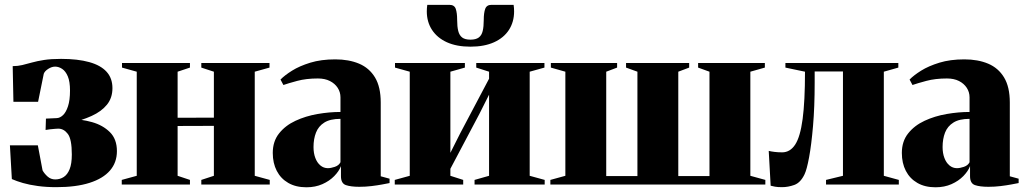

<svg xmlns="http://www.w3.org/2000/svg" viewBox="-20 -763 4238 794"><path d="M212.5 11Q171 11 136.2 6.2Q101.5 1.5 74.8 -6.2Q48 -14 29 -22.5L21 -162H136.5L156 -58.5Q163 -45.5 176.5 -33.2Q190 -21 208.5 -21Q228 -21 243.5 -31Q259 -41 268 -63.5Q277 -86 277 -124Q277 -187.5 260.5 -209.2Q244 -231 221 -231Q217 -231 207 -230.2Q197 -229.5 186.2 -228.2Q175.5 -227 168.5 -225.5L170 -272.5L214.5 -274.5Q228 -275 240.5 -286.8Q253 -298.5 261.2 -323.5Q269.5 -348.5 269.5 -388.5Q269.5 -425.5 260.5 -447Q251.5 -468.5 237.2 -478Q223 -487.5 208 -487.5Q194 -487.5 179.5 -478.2Q165 -469 161 -458L137.5 -342H35.5L32.5 -489.5Q53.5 -489.5 72.2 -494Q91 -498.5 112.2 -504.5Q133.5 -510.5 162.2 -515Q191 -519.5 232.5 -519.5Q301.5 -519.5 349 -506.2Q396.5 -493 420.8 -466.2Q445 -439.5 445 -398.5Q445 -358 422.2 -330Q399.5 -302 358.8 -283.5Q318 -265 264.5 -252.5L270 -270.5Q316 -270.5 360.5 -258Q405 -245.5 434.2 -216.8Q463.5 -188 463.5 -138Q463.5 -91 434.8 -57.8Q406 -24.5 350.2 -6.8Q294.5 11 212.5 11Z M483.5 0V-19L545.5 -36V-466.5L484.5 -483.5V-502.5H765.5V-483.5L714.5 -466.5V-276L864.5 -276.5V-466.5L812.5 -483.5V-502.5H1094.5V-483.5L1033.5 -466.5V-36L1095.5 -19V0H812.5V-19L864.5 -36V-242.5L714.5 -242V-36L765.5 -19V0Z M1247 11.5Q1203.5 11.5 1172.2 -6.5Q1141 -24.5 1124.5 -56.5Q1108 -88.5 1108 -130.5Q1108 -178.5 1134 -211.2Q1160 -244 1202 -263.5Q1244 -283 1293 -291.5Q1342 -300 1388 -300V-360.5Q1388 -382 1376.5 -399.8Q1365 -417.5 1344.2 -428Q1323.5 -438.5 1294.5 -438.5Q1246.5 -438.5 1209.2 -428.5Q1172 -418.5 1152 -411.5L1140 -434Q1157 -451.5 1187.8 -470.8Q1218.5 -490 1263.2 -503.8Q1308 -517.5 1366.5 -517.5Q1422.5 -517.5 1464.8 -499.8Q1507 -482 1530.8 -442.8Q1554.5 -403.5 1554.5 -339V-34L1591 -24V-6Q1580.5 -4 1560.8 -0.2Q1541 3.5 1516.5 6.5Q1492 9.5 1466 9.5Q1431 9.5 1410.5 2.5Q1390 -4.5 1390 -34.5V-76Q1382 -55 1362.2 -34.8Q1342.5 -14.5 1313.2 -1.5Q1284 11.5 1247 11.5ZM1336 -67.5Q1348 -67.5 1364.5 -73Q1381 -78.5 1388 -92V-271.5Q1345.5 -271.5 1321.2 -256.2Q1297 -241 1286.8 -214.8Q1276.5 -188.5 1276.5 -155Q1276.5 -129.5 1284 -109.8Q1291.5 -90 1305 -78.8Q1318.5 -67.5 1336 -67.5Z M1612.5 0V-19L1674.5 -36V-466.5L1613.5 -483.5V-502.5H1902.5V-483.5L1842.5 -466.5V-131L1882.5 -210.5L2002.5 -437.5V-466.5L1949.5 -483.5V-502.5H2231.5V-483.5L2170.5 -466.5V-36L2232.5 -19V0H1942.5V-19L2002.5 -36V-371.5L1962.5 -292L1842.5 -65V-36L1895.5 -19V0ZM1838.5 -743Q1859 -743 1864.8 -726.2Q1870.5 -709.5 1870.5 -680.5Q1870.5 -653 1875 -635Q1879.5 -617 1891.2 -608Q1903 -599 1925.5 -599Q1948 -599 1960 -608Q1972 -617 1976.2 -635Q1980.5 -653 1980.5 -680.5Q1980.5 -709.5 1986.5 -726.2Q1992.5 -743 2012.5 -743H2104Q2105 -736.5 2105.5 -729.8Q2106 -723 2106 -716Q2106 -672.5 2084.8 -639.5Q2063.5 -606.5 2023 -588.2Q1982.5 -570 1925.5 -570Q1868.5 -570 1828.2 -588.2Q1788 -606.5 1766.5 -639.5Q1745 -672.5 1745 -716Q1745 -723 1745.5 -729.8Q1746 -736.5 1747 -743Z M2256 0V-19L2318 -36V-466.5L2258 -483.5V-502.5H2532V-483.5L2487 -466.5V-35H2616V-466.5L2569 -483.5V-502.5H2830V-483.5L2785 -466.5V-35H2914V-466.5L2867 -483.5V-502.5H3143V-483.5L3083 -466.5V-36L3145 -19V0Z M3214 11Q3195.5 11 3185 9Q3174.5 7 3167 5L3159 -139Q3169 -136.5 3183.2 -134.8Q3197.5 -133 3214.5 -133Q3247.5 -133 3268.5 -165.2Q3289.5 -197.5 3299.2 -270.8Q3309 -344 3309 -466.5L3228 -483.5V-502.5H3695V-483.5L3635 -466.5V-36L3697 -19V0H3396V-19L3466 -36V-467.5H3349V-421.5Q3349 -320.5 3342.2 -242.2Q3335.5 -164 3326 -112.8Q3316.5 -61.5 3307 -42Q3290.5 -7.5 3264.8 1.8Q3239 11 3214 11Z M3848.5 11.5Q3805 11.5 3773.8 -6.5Q3742.5 -24.5 3726 -56.5Q3709.5 -88.5 3709.5 -130.5Q3709.5 -178.5 3735.5 -211.2Q3761.5 -244 3803.5 -263.5Q3845.5 -283 3894.5 -291.5Q3943.5 -300 3989.5 -300V-360.5Q3989.5 -382 3978 -399.8Q3966.5 -417.5 3945.8 -428Q3925 -438.5 3896 -438.5Q3848 -438.5 3810.8 -428.5Q3773.5 -418.5 3753.5 -411.5L3741.5 -434Q3758.5 -451.5 3789.2 -470.8Q3820 -490 3864.8 -503.8Q3909.5 -517.5 3968 -517.5Q4024 -517.5 4066.2 -499.8Q4108.5 -482 4132.2 -442.8Q4156 -403.5 4156 -339V-34L4192.5 -24V-6Q4182 -4 4162.2 -0.2Q4142.5 3.5 4118 6.5Q4093.5 9.5 4067.5 9.5Q4032.5 9.5 4012 2.5Q3991.5 -4.5 3991.5 -34.5V-76Q3983.5 -55 3963.8 -34.8Q3944 -14.5 3914.8 -1.5Q3885.5 11.5 3848.5 11.5ZM3937.5 -67.5Q3949.5 -67.5 3966 -73Q3982.5 -78.5 3989.5 -92V-271.5Q3947 -271.5 3922.8 -256.2Q3898.5 -241 3888.2 -214.8Q3878 -188.5 3878 -155Q3878 -129.5 3885.5 -109.8Q3893 -90 3906.5 -78.8Q3920 -67.5 3937.5 -67.5Z"/></svg>

Font: Merriweather 144pt Black
Style: Regular
Weight: 900
Version: Version 2.100